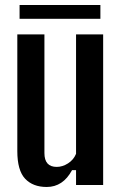

<svg xmlns="http://www.w3.org/2000/svg" viewBox="-20 -737 477 765"><path d="M166 8Q111 8 80 -25Q49 -58 49 -135V-600H157V-127Q157 -72 206 -72Q229 -72 251 -86Q273 -100 283 -124V-600H391V0H283V-59H267Q231 8 166 8ZM58 -662V-717H380V-662Z"/></svg>

Font: Big Shoulders Display
Style: Bold
Weight: 700
Designer: Patric King
Foundry: XO Type Co
Version: Version 1.000; ttfautohint (v1.8.2)